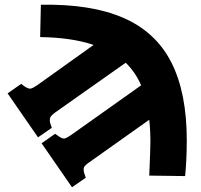

<svg xmlns="http://www.w3.org/2000/svg" viewBox="-20 -572 844 808"><path d="M283 216 155 31 212 -9 226 1Q242 12 250.5 11Q259 10 278 -3L574 -213Q550 -268 509 -308L214 -100Q196 -87 192 -78.5Q188 -70 191 -55L198 -34L140 6L12 -179L69 -219L84 -208Q99 -198 108 -199Q117 -200 136 -213L374 -383Q282 -414 149 -416L152 -552Q364 -556 500 -496.5Q636 -437 701 -309.5Q766 -182 766 19Q766 61 764 101Q762 141 759 169L608 167Q609 148 610 120.5Q611 93 612 65.5Q613 38 613 21Q613 4 612 -18.5Q611 -41 608 -68L357 110Q338 123 334 131Q330 139 334 155L341 176Z"/></svg>

Font: Literata 12pt ExtraBold
Style: Regular
Weight: 800
Designer: Latin by Veronika Burian and Jose Scaglione. Greek by Irene Vlachou. Cyrillic by Vera Evstafieva.
Foundry: TypeTogether
Version: Version 3.002